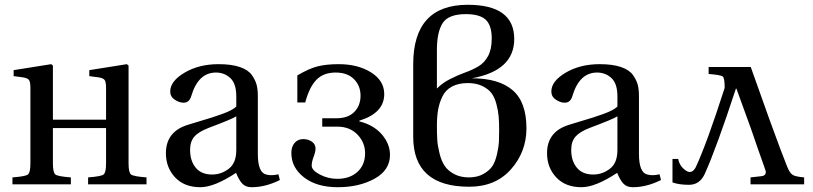

<svg xmlns="http://www.w3.org/2000/svg" viewBox="-20 -770 3395 802"><path d="M517 -406V-87Q517 -49 527.5 -41Q538 -33 592 -29V0H348V-29Q402 -33 412.5 -41Q423 -49 423 -87V-235H201V-87Q201 -49 211.5 -41Q222 -33 276 -29V0H32V-29Q86 -33 96.5 -41Q107 -49 107 -87V-402Q107 -428 101 -436Q95 -444 75 -447L37 -452V-477L194 -502L201 -496V-403V-270H423V-402Q423 -428 417 -436Q411 -444 391 -447L353 -452V-477L510 -502L517 -496Z M673 -130Q673 -221 766 -249Q781 -254 813.5 -263.5Q846 -273 864.5 -279Q883 -285 907 -293.5Q931 -302 945.5 -310Q960 -318 967 -325V-367Q967 -421 942 -444Q917 -467 882 -467Q808 -467 779 -369Q771 -341 747 -341Q729 -341 710 -353.5Q691 -366 691 -388Q691 -431 751 -466.5Q811 -502 893 -502Q947 -502 982 -490Q1017 -478 1032 -456.5Q1047 -435 1052 -415.5Q1057 -396 1057 -369V-127Q1057 -49 1092 -41Q1113 -35 1143 -42L1149 -18Q1089 12 1031 12Q1006 12 992 -3Q978 -18 966 -48Q875 12 817 12Q750 12 711.5 -29Q673 -70 673 -130ZM774 -144Q774 -98 797.5 -69.5Q821 -41 866 -41Q904 -41 935.5 -65Q967 -89 967 -143V-284Q948 -272 852 -236Q810 -220 792 -199.5Q774 -179 774 -144Z M1197 -131Q1197 -158 1211 -173.5Q1225 -189 1246 -189Q1267 -189 1282.5 -178.5Q1298 -168 1298 -149Q1298 -136 1290 -115Q1282 -94 1282 -78Q1282 -59 1316 -41Q1350 -23 1389 -23Q1441 -23 1473 -52Q1505 -81 1505 -130Q1505 -175 1473 -208Q1441 -241 1389 -241H1326V-276H1385Q1434 -276 1460 -302.5Q1486 -329 1486 -370Q1486 -412 1458.5 -439.5Q1431 -467 1382 -467Q1331 -467 1301.5 -436.5Q1272 -406 1255 -342H1222V-455Q1271 -484 1307.5 -493Q1344 -502 1395 -502Q1475 -502 1530 -467.5Q1585 -433 1585 -377Q1585 -298 1481 -266V-263Q1541 -248 1575 -208.5Q1609 -169 1609 -123Q1609 -59 1544.5 -23.5Q1480 12 1391 12Q1303 12 1250 -29Q1197 -70 1197 -131Z M1939 -29Q1974 -29 1999.5 -43.5Q2025 -58 2037 -76.5Q2049 -95 2056 -126Q2063 -157 2064 -176.5Q2065 -196 2065 -226Q2065 -259 2063 -283Q2061 -307 2053.5 -335.5Q2046 -364 2032.5 -381.5Q2019 -399 1994 -411Q1969 -423 1934 -423Q1895 -423 1868 -408.5Q1841 -394 1828 -367Q1815 -340 1810 -311.5Q1805 -283 1805 -245Q1805 -210 1806.5 -185.5Q1808 -161 1816 -129Q1824 -97 1837.5 -77Q1851 -57 1877 -43Q1903 -29 1939 -29ZM1805 -561V-400Q1827 -423 1860.5 -440Q1894 -457 1922.5 -467Q1951 -477 1977 -492Q2003 -507 2018.5 -535.5Q2034 -564 2034 -609Q2034 -664 2009 -687.5Q1984 -711 1926 -711Q1853 -711 1829 -673.5Q1805 -636 1805 -561ZM1951 -443Q2063 -443 2121 -393.5Q2179 -344 2179 -234Q2179 -136 2114.5 -63Q2050 10 1940 10Q1706 10 1706 -199V-501Q1706 -750 1934 -750Q2128 -750 2128 -607Q2128 -475 1951 -443Z M2265 -130Q2265 -221 2358 -249Q2373 -254 2405.5 -263.5Q2438 -273 2456.5 -279Q2475 -285 2499 -293.5Q2523 -302 2537.5 -310Q2552 -318 2559 -325V-367Q2559 -421 2534 -444Q2509 -467 2474 -467Q2400 -467 2371 -369Q2363 -341 2339 -341Q2321 -341 2302 -353.5Q2283 -366 2283 -388Q2283 -431 2343 -466.5Q2403 -502 2485 -502Q2539 -502 2574 -490Q2609 -478 2624 -456.5Q2639 -435 2644 -415.5Q2649 -396 2649 -369V-127Q2649 -49 2684 -41Q2705 -35 2735 -42L2741 -18Q2681 12 2623 12Q2598 12 2584 -3Q2570 -18 2558 -48Q2467 12 2409 12Q2342 12 2303.5 -29Q2265 -70 2265 -130ZM2366 -144Q2366 -98 2389.5 -69.5Q2413 -41 2458 -41Q2496 -41 2527.5 -65Q2559 -89 2559 -143V-284Q2540 -272 2444 -236Q2402 -220 2384 -199.5Q2366 -179 2366 -144Z M3007 -403Q3007 -443 2999.5 -450Q2992 -457 2940 -461V-490H3044H3116L3193 -274Q3246 -128 3268 -74Q3279 -47 3291 -39.5Q3303 -32 3339 -29V0H3115V-29L3160 -34Q3186 -37 3176 -63Q3166 -91 3146 -148Q3126 -205 3117 -232L3056 -400H3054Q2973 -153 2924 -44Q2903 2 2858 2Q2817 2 2789 -8V-106H2813Q2818 -77 2843.5 -58.5Q2869 -40 2886 -71Q2933 -172 3007 -403Z"/></svg>

Font: Linguistics Pro
Style: Regular
Weight: 400
Designer: Stefan Peev, Context Ltd
Foundry: Stefan Peev, Context Ltd
Version: Version 001.000